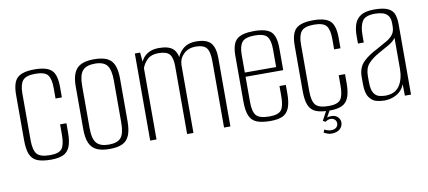

<svg xmlns="http://www.w3.org/2000/svg" viewBox="-62 -721 2398 1075"><g transform="rotate(-10 1137.5 -183.5)"><path d="M177 9Q128 9 99.5 -2.5Q71 -14 58.5 -43Q46 -72 46 -125V-382Q46 -453 74.5 -479Q103 -505 172 -505Q241 -505 268.5 -479Q296 -453 296 -384V-324H260V-384Q260 -435 243 -457.5Q226 -480 172 -480Q119 -480 100.5 -457.5Q82 -435 82 -384V-119Q82 -63 100.5 -40Q119 -17 176 -17Q226 -17 243 -39Q260 -61 260 -119V-177H296V-125Q296 -74 284 -44.5Q272 -15 246 -3Q220 9 177 9Z M510 7Q465 7 437 -6Q409 -19 396 -49Q383 -79 383 -129V-371Q383 -440 411.5 -471.5Q440 -503 510 -503Q580 -503 607.5 -472.5Q635 -442 635 -371V-129Q635 -80 623 -50Q611 -20 584 -6.5Q557 7 510 7ZM510 -18Q559 -18 579 -42Q599 -66 599 -128V-368Q599 -426 580 -452Q561 -478 510 -478Q461 -478 440 -453.5Q419 -429 419 -368V-128Q419 -67 440 -42.5Q461 -18 510 -18Z M741 0V-495H771L776 -442Q788 -470 814 -486Q840 -502 878 -502Q936 -502 960 -478Q984 -454 984 -408L973 -407Q985 -451 1014 -476.5Q1043 -502 1089 -502Q1151 -502 1174 -474Q1197 -446 1197 -389V0H1161V-376Q1161 -433 1143.5 -453.5Q1126 -474 1083 -474Q1042 -474 1015.5 -449.5Q989 -425 987 -388V0H951V-385Q951 -434 934 -454Q917 -474 871 -474Q830 -474 808.5 -453.5Q787 -433 777 -406V0Z M1425 9Q1375 9 1346.5 -2.5Q1318 -14 1305.5 -43Q1293 -72 1293 -125V-384Q1293 -453 1321.5 -478Q1350 -503 1419 -503Q1488 -503 1515.5 -478Q1543 -453 1543 -384V-259H1329V-117Q1329 -61 1347.5 -39Q1366 -17 1423 -17Q1473 -17 1490 -38.5Q1507 -60 1507 -117V-175H1543V-126Q1543 -75 1531 -45Q1519 -15 1493.5 -3Q1468 9 1425 9ZM1329 -283H1507V-384Q1507 -434 1490 -456Q1473 -478 1419 -478Q1366 -478 1347.5 -456Q1329 -434 1329 -384Z M1761 9Q1712 9 1683.5 -2.5Q1655 -14 1642.5 -43Q1630 -72 1630 -125V-382Q1630 -453 1658.5 -479Q1687 -505 1756 -505Q1825 -505 1852.5 -479Q1880 -453 1880 -384V-324H1844V-384Q1844 -435 1827 -457.5Q1810 -480 1756 -480Q1703 -480 1684.5 -457.5Q1666 -435 1666 -384V-119Q1666 -63 1684.5 -40Q1703 -17 1760 -17Q1810 -17 1827 -39Q1844 -61 1844 -119V-177H1880V-125Q1880 -74 1868 -44.5Q1856 -15 1830 -3Q1804 9 1761 9ZM1748 138Q1735 138 1724 133.5Q1713 129 1705 125L1712 108Q1717 112 1728.5 115.5Q1740 119 1747 119Q1769 119 1779 109.5Q1789 100 1789 87Q1789 73 1779.5 64.5Q1770 56 1755 56Q1748 56 1740.5 59Q1733 62 1726 67L1712 59L1744 0H1764L1736 50L1731 49Q1738 44 1746.5 42.5Q1755 41 1763 41Q1787 41 1800 55Q1813 69 1813 84Q1813 108 1796 123Q1779 138 1748 138Z M2072 7Q2050 7 2026.5 1Q2003 -5 1986 -29.5Q1969 -54 1969 -106V-145Q1969 -198 2000 -229Q2031 -260 2082 -285Q2117 -304 2140.5 -318Q2164 -332 2176.5 -349.5Q2189 -367 2189 -394V-412Q2189 -441 2176.5 -456Q2164 -471 2144.5 -476Q2125 -481 2103 -481Q2048 -481 2031 -453.5Q2014 -426 2014 -375V-333H1981V-378Q1981 -415 1991 -443.5Q2001 -472 2027 -488.5Q2053 -505 2103 -505Q2157 -505 2183 -491.5Q2209 -478 2216.5 -454Q2224 -430 2224 -401V0H2189L2188 -65Q2174 -29 2142 -11Q2110 7 2072 7ZM2082 -19Q2137 -19 2162.5 -56.5Q2188 -94 2188 -155V-329Q2175 -310 2147.5 -294Q2120 -278 2092 -263Q2050 -240 2027 -214.5Q2004 -189 2004 -145V-112Q2004 -67 2016.5 -47.5Q2029 -28 2047.5 -23.5Q2066 -19 2082 -19Z"/></g></svg>

Font: Alumni Sans Thin ExtraLight
Style: Regular
Weight: 250
Version: Version 1.018